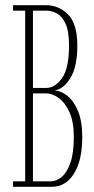

<svg xmlns="http://www.w3.org/2000/svg" viewBox="-20 -720 364 740"><path d="M30 0V-21H77V-679H30V-700H157Q207 -700 242.5 -664Q278 -628 278 -544.5Q278 -463.5 252.2 -420.8Q226.5 -378 191 -371Q215.5 -370 240 -350.5Q264.5 -331 280.8 -291.8Q297 -252.5 297 -191Q297 -102 265.2 -51Q233.5 0 179 0ZM107 -381H158Q191.5 -381 218.8 -418.5Q246 -456 246 -544.5Q246 -600 232.5 -629Q219 -658 198.8 -668.5Q178.5 -679 158 -679H107ZM107 -21H174.5Q197 -21 217.5 -37.8Q238 -54.5 251.2 -92.2Q264.5 -130 264.5 -192Q264.5 -251 247.5 -288Q230.5 -325 206 -342.5Q181.5 -360 158 -360H107Z"/></svg>

Font: Imbue 50pt Thin
Style: Regular
Weight: 100
Designer: Tyler Finck
Foundry: Etcetera Type Company
Version: Version 1.102; ttfautohint (v1.8.3)